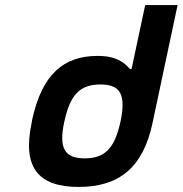

<svg xmlns="http://www.w3.org/2000/svg" viewBox="-20 -730 722 759"><path d="M107 -256 105 -244C68 -69 130 9 291 9C452 9 546 -69 583 -244L682 -710H554L500 -457H494C471 -483 440 -509 366 -509C231 -509 146 -436 107 -256ZM234 -248 235 -252C258 -358 298 -396 377 -396C456 -396 478 -357 457 -252L456 -248C433 -143 394 -104 315 -104C237 -104 211 -142 234 -248Z"/></svg>

Font: LT Wave Mono Bold
Style: Italic
Weight: 700
Designer: Daniel Lyons
Version: Version 2.5 (Glyphs App)